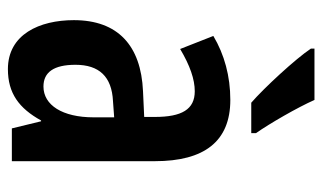

<svg xmlns="http://www.w3.org/2000/svg" viewBox="-185 -621 816 486"><g transform="rotate(90 223.0 -378.0)"><path d="M233 -766H103V-757C129 -718 203 -638 240 -606H317V-618C293 -652 252 -723 233 -766ZM233 -553C173 -553 118 -538 71 -510L104 -426C146 -451 181 -463 211 -463C257 -463 276 -430 276 -362V-335L211 -332C95 -327 31 -268 31 -157C31 -70 67 10 155 10C216 10 254 -18 285 -74H287L305 0H388V-362C388 -487 338 -553 233 -553ZM236 -256 277 -259V-207C277 -128 246 -80 199 -80C163 -80 144 -106 144 -161C144 -221 174 -253 236 -256Z"/></g></svg>

Font: Noto Sans Khmer ExtraCondensed SemiBold
Style: Regular
Weight: 600
Width: 2
Designer: Danh Hong and the Monotype Design Team
Foundry: Monotype Imaging Inc.
Version: Version 2.004